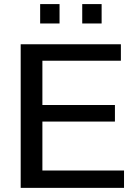

<svg xmlns="http://www.w3.org/2000/svg" viewBox="-20 -909 665 929"><path d="M80.1 0V-694.8H564.9V-615.2H185.1V-400.9H536.1V-320.8H185.1V-84H580.1V0ZM174.3 -795.4V-889.2H268.1V-795.4ZM377.9 -795.4V-889.2H471.7V-795.4Z"/></svg>

Font: CMU Bright
Style: SemiBold
Weight: 600
Version: Version 0.7.0